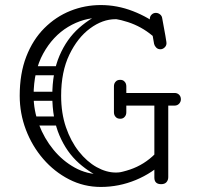

<svg xmlns="http://www.w3.org/2000/svg" viewBox="-20 -730 795 760"><path d="M618 -1Q591 -1 591 -27V-330Q591 -356 618 -356Q646 -356 646 -332V-29Q646 -17 639 -9Q632 -1 618 -1ZM471 -312Q461 -312 453.5 -319.5Q446 -327 446 -337Q446 -348 453.5 -355Q461 -362 471 -362H671Q682 -362 689 -355Q696 -348 696 -337Q696 -327 689 -319.5Q682 -312 671 -312ZM615 -535Q605 -535 598.5 -541.5Q592 -548 590 -556Q582 -604 578 -624.5Q574 -645 573.5 -650Q573 -655 573 -655Q573 -665 580 -672Q587 -679 597 -679Q606 -679 613.5 -673Q621 -667 622 -658Q631 -610 634.5 -589.5Q638 -569 638.5 -564.5Q639 -560 639 -559Q639 -549 631.5 -542Q624 -535 615 -535ZM226 -252Q226 -243 221 -238Q216 -233 209 -233H114Q98 -233 98 -252Q98 -269 115 -269H209Q226 -269 226 -252ZM224 -451Q224 -442 219 -437Q214 -432 207 -432H112Q96 -432 96 -451Q96 -468 113 -468H207Q224 -468 224 -451ZM218 -350Q218 -341 213 -336Q208 -331 201 -331H106Q90 -331 90 -350Q90 -367 107 -367H201Q218 -367 218 -350ZM400 -18Q341 -41 292.5 -84Q244 -127 215.5 -193.5Q187 -260 187 -351Q187 -443 215.5 -509.5Q244 -576 293 -619.5Q342 -663 401 -685L442 -654Q441 -654 439.5 -654Q438 -654 437 -654Q386 -654 336.5 -617.5Q287 -581 254.5 -513.5Q222 -446 222 -351Q222 -282 241 -226.5Q260 -171 292 -130.5Q324 -90 362.5 -68.5Q401 -47 439 -47Q449 -47 461 -49ZM379 10Q312 10 253.5 -20Q195 -50 151 -101Q107 -152 82.5 -216.5Q58 -281 58 -351Q58 -439 84 -506Q110 -573 155.5 -618.5Q201 -664 258.5 -687Q316 -710 379 -710Q444 -710 506 -686Q568 -662 618 -622Q631 -612 631 -598Q631 -584 622 -578Q618 -575 612 -575Q605 -575 597 -580Q589 -585 583 -589Q540 -625 486.5 -642.5Q433 -660 379 -660Q310 -660 249.5 -623.5Q189 -587 151 -518Q113 -449 113 -351Q113 -293 134 -237.5Q155 -182 191.5 -137.5Q228 -93 276 -66.5Q324 -40 379 -40Q439 -40 495 -59Q551 -78 594 -121Q599 -126 605 -133.5Q611 -141 617 -141Q628 -141 635 -135Q644 -129 644 -116Q644 -105 633 -94Q584 -45 517.5 -17.5Q451 10 379 10ZM456 -414Q467 -414 473 -407Q480 -400 480 -388V-339Q480 -328 474 -320Q467 -313 456 -313Q444 -313 437 -320Q431 -328 431 -339V-388Q431 -400 438 -407Q444 -414 456 -414ZM456 -260Q444 -260 438 -267Q431 -274 431 -286V-335Q431 -347 437 -354Q444 -361 456 -361Q467 -361 474 -354Q480 -347 480 -335V-286Q480 -274 473 -267Q467 -260 456 -260Z"/></svg>

Font: Agu Display Uzo
Style: Regular
Weight: 400
Designer: Oluwaseun Badejo
Version: Version 1.103